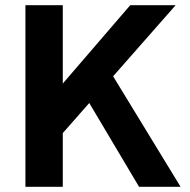

<svg xmlns="http://www.w3.org/2000/svg" viewBox="-20 -720 734 740"><path d="M78 -700H222V-398L482 -700H657L416 -426L676 0H516L324 -323L222 -207V0H78Z"/></svg>

Font: NT Somic Bold
Style: Regular
Weight: 700
Designer: Ravid Balaliev — lead type designer, mastering
Michael Voronin — secret advisor, marketing
Ivan Kovalenko — best boy
Foundry: NT Type
Version: Version 0.7